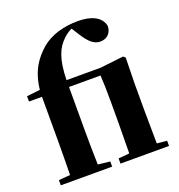

<svg xmlns="http://www.w3.org/2000/svg" viewBox="-147 -959 1008 1082"><g transform="rotate(-20 356.5 -418.5)"><path d="M622 -37C621 -95 620 -182 620 -238V-394L623 -552L611 -562L470 -546H266C269 -673 295 -731 342 -775C358 -790 374 -801 392 -809L420 -765C455 -709 484 -685 520 -685C563 -685 588 -714 589 -753C578 -812 516 -837 441 -837C353 -837 275 -815 218 -766C166 -719 119 -661 106 -546L26 -537V-505H104V-238C104 -171 103 -104 102 -37L33 -31V0H341V-31L269 -39C267 -105 266 -172 266 -238V-505H455C458 -455 459 -417 459 -348V-238C459 -182 458 -96 457 -37L391 -31V0H682V-31Z"/></g></svg>

Font: Noto Serif TC Black
Style: Regular
Weight: 900
Version: Version 1.001;PS 1.001;hotconv 16.6.54;makeotf.lib2.5.65590